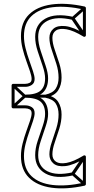

<svg xmlns="http://www.w3.org/2000/svg" viewBox="-20 -855 501 1026"><path d="M367 -749 371 -765Q275 -786 221.5 -755Q168 -724 168 -658Q168 -658 168 -658Q168 -658 168 -658Q168 -622 181.5 -581Q195 -540 208 -502Q221 -464 221 -436Q221 -436 221 -436Q221 -436 221 -436Q221 -392 196.5 -370.5Q172 -349 112 -349Q104 -349 104 -341Q104 -333 112 -333Q172 -333 196.5 -312Q221 -291 221 -246Q221 -246 221 -246Q221 -246 221 -246Q221 -219 208 -181Q195 -143 181.5 -102.5Q168 -62 168 -26Q168 -26 168 -26Q168 -26 168 -26Q168 41 222.5 72Q277 103 371 82L367 66Q282 85 233 60Q184 35 184 -26Q184 -26 184 -26Q184 -26 184 -26Q184 -60 197.5 -100.5Q211 -141 224 -179.5Q237 -218 237 -246Q237 -246 237 -246Q237 -246 237 -246Q237 -297 208.5 -323Q180 -349 112 -349Q104 -349 104 -341Q104 -333 112 -333Q180 -333 208.5 -359.5Q237 -386 237 -436Q237 -436 237 -436Q237 -436 237 -436Q237 -465 224 -503.5Q211 -542 197.5 -583Q184 -624 184 -658Q184 -658 184 -658Q184 -658 184 -658Q184 -718 233 -743.5Q282 -769 367 -749ZM112 -349V-333H224V-349ZM55 -405 45 -393 107 -335Q109 -333 109 -341Q109 -349 107 -347L45 -290L55 -278L117 -335Q120 -337 120 -341Q120 -345 117 -347ZM436 -806 426 -818 364 -763Q362 -761 361.5 -758Q361 -755 362 -752L424 -661L438 -671L376 -762Q374 -764 373 -756.5Q372 -749 374 -751ZM438 -12 424 -22 362 69Q361 72 361.5 75Q362 78 364 80L426 135L436 123L374 68Q372 66 373 73.5Q374 81 376 79ZM50 -276H115Q128 -276 138.5 -270.5Q149 -265 149 -250Q149 -235 140.5 -210Q132 -185 120.5 -153Q109 -121 100.5 -87Q92 -53 92 -21Q92 52 135 94.5Q178 137 255 148Q332 159 433 137Q435 136 437 134Q439 132 439 129V-17Q439 -22 435 -24Q431 -26 427 -24Q373 9 335.5 15.5Q298 22 279 9Q260 -4 260 -30Q260 -58 272.5 -93.5Q285 -129 297 -167.5Q309 -206 309 -243Q309 -282 291 -310.5Q273 -339 226 -349V-333Q273 -344 291 -372.5Q309 -401 309 -440Q309 -478 297 -516Q285 -554 272.5 -589.5Q260 -625 260 -653Q260 -679 279 -692Q298 -705 335.5 -698.5Q373 -692 427 -659Q431 -657 435 -659.5Q439 -662 439 -666V-812Q439 -815 437 -817Q435 -819 433 -820Q332 -842 255 -831Q178 -820 135 -777.5Q92 -735 92 -662Q92 -630 100.5 -596Q109 -562 120.5 -530Q132 -498 140.5 -473Q149 -448 149 -433Q149 -418 138.5 -412.5Q128 -407 115 -407H50Q47 -407 44.5 -404.5Q42 -402 42 -399V-284Q42 -281 44.5 -278.5Q47 -276 50 -276ZM50 -292 58 -284V-399L50 -391H115Q134 -391 149.5 -401Q165 -411 165 -433Q165 -448 156.5 -474Q148 -500 136.5 -532Q125 -564 116.5 -597.5Q108 -631 108 -662Q108 -731 148.5 -769.5Q189 -808 261.5 -816.5Q334 -825 429 -804L423 -812V-666L435 -673Q372 -711 329.5 -715.5Q287 -720 265.5 -701.5Q244 -683 244 -653Q244 -624 256.5 -588Q269 -552 281 -514Q293 -476 293 -440Q293 -406 278 -382Q263 -358 222 -349Q216 -348 216 -341.5Q216 -335 222 -333Q263 -325 278 -301.5Q293 -278 293 -243Q293 -208 281 -169.5Q269 -131 256.5 -95Q244 -59 244 -30Q244 0 265.5 18.5Q287 37 329.5 32.5Q372 28 435 -10L423 -17V129L429 121Q334 142 261.5 133.5Q189 125 148.5 86.5Q108 48 108 -21Q108 -52 116.5 -85.5Q125 -119 136.5 -151Q148 -183 156.5 -209Q165 -235 165 -250Q165 -273 149.5 -282.5Q134 -292 115 -292Z"/></svg>

Font: Tilt Prism
Style: Regular
Weight: 400
Version: Version 1.000